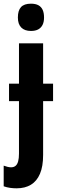

<svg xmlns="http://www.w3.org/2000/svg" viewBox="-49 -782 309 1042"><path d="M41 240Q23 240 5.5 237.5Q-12 235 -29 229V117Q-18 121 -8 123.5Q2 126 11 126Q26 126 35.5 118Q45 110 49.5 93.5Q54 77 54 52V-233H0V-328H54V-547H185V-328H239V-233H185V59Q185 121 168 161Q151 201 119 220.5Q87 240 41 240ZM48 -687Q48 -725 65 -743.5Q82 -762 119 -762Q144 -762 159.5 -753.5Q175 -745 182.5 -728.5Q190 -712 190 -687Q190 -663 182 -647Q174 -631 158.5 -622.5Q143 -614 119 -614Q85 -614 66.5 -632.5Q48 -651 48 -687Z"/></svg>

Font: Noto Sans Display ExtraCondensed
Style: Bold
Weight: 700
Width: 2
Designer: Monotype Design Team
Foundry: Monotype Imaging Inc.
Version: Version 2.003